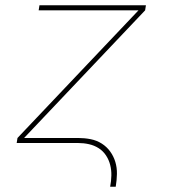

<svg xmlns="http://www.w3.org/2000/svg" viewBox="-20 -540 640 725"><path d="M396 165Q400 144 400.5 123Q401 102 396 82.5Q391 63 380 46.5Q369 30 352.5 19.5Q336 9 316 4.5Q296 0 275 0H43L46 -19L503 -501H126L129 -520H531L528 -501L71 -19H275Q299 -19 322 -14.5Q345 -10 364 2Q383 14 396 32Q409 50 415.5 71.5Q422 93 421.5 117Q421 141 417 165Z"/></svg>

Font: Iosevka SS04 Thin Extended
Style: Italic
Weight: 100
Width: 7
Italic angle: -9°
Monospace: yes
Designer: Belleve Invis
Foundry: Belleve Invis
Version: Version 19.0.0; ttfautohint (v1.8.4)